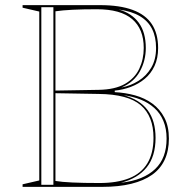

<svg xmlns="http://www.w3.org/2000/svg" viewBox="-20 -728 731 748"><path d="M370 -708Q446 -708 496.5 -689.5Q547 -671 571.5 -634Q596 -597 596 -541Q596 -501 582 -471Q568 -441 544 -421Q520 -401 489.5 -389.5Q459 -378 427 -375V-369Q468 -367 506 -356.5Q544 -346 573.5 -324.5Q603 -303 620.5 -269.5Q638 -236 638 -188Q638 -141 621.5 -105.5Q605 -70 572.5 -47Q540 -24 491.5 -12Q443 0 378 0H68V-10L133 -25V-683L68 -698V-708ZM357 -692Q303 -692 263 -690Q223 -688 196 -684V-23Q242 -15 368 -15Q436 -15 483 -33.5Q530 -52 554 -91.5Q578 -131 578 -191Q578 -275 528.5 -318Q479 -361 364 -362L189 -365V-375L364 -378Q428 -379 466.5 -401Q505 -423 522.5 -460Q540 -497 540 -541Q540 -615 495 -653.5Q450 -692 357 -692ZM141 -8H188V-700H141ZM451 -16Q496 -21 529 -34.5Q562 -48 584.5 -69.5Q607 -91 618 -120.5Q629 -150 629 -188Q629 -227 616.5 -257Q604 -287 581 -307.5Q558 -328 528 -340Q498 -352 462 -357Q525 -340 555.5 -298.5Q586 -257 586 -191Q586 -119 551.5 -76Q517 -33 451 -16ZM453 -387Q489 -394 519.5 -413Q550 -432 569 -464Q588 -496 588 -541Q588 -584 572.5 -615Q557 -646 525 -665Q493 -684 442 -691Q493 -677 520.5 -639.5Q548 -602 548 -541Q548 -492 525 -450Q502 -408 453 -387Z"/></svg>

Font: Kalnia Glaze Thin Light
Style: Regular
Weight: 300
Version: Version 1.110